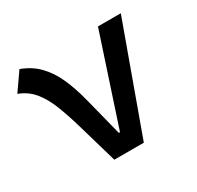

<svg xmlns="http://www.w3.org/2000/svg" viewBox="-120 -666 826 804"><g transform="rotate(-30 293.0 -263.5)"><path d="M216.8 0 286.1 -87.9H294.9L436.5 -517.6H546.9L359.4 0ZM216.8 0 161.6 -190.4Q142.6 -255.9 122.8 -306.4Q103 -356.9 75 -391.1Q46.9 -425.3 2.9 -441.9L62.5 -527.3Q112.8 -508.8 146.5 -474.1Q180.2 -439.5 202.9 -389.2Q225.6 -338.9 242.2 -273.4L301.8 -38.6Z"/></g></svg>

Font: Cascadia Code
Style: Regular
Weight: 400
Monospace: yes
Designer: Aaron Bell
Foundry: Saja Typeworks
Version: Version 2106.017